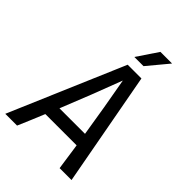

<svg xmlns="http://www.w3.org/2000/svg" viewBox="-261 -933 1037 1037"><g transform="rotate(45 257.5 -414.5)"><path d="M485 0 364 -655H259L-21 0H69C91 -50 112 -101 133 -152H372L394 0ZM301 -576C322 -461 342 -344 360 -228H165C212 -343 257 -459 301 -576ZM424 -829H335L255 -710H325Z"/></g></svg>

Font: Ropa Sans
Style: Italic
Weight: 400
Designer: Botio Nikoltchev
Foundry: Botjo Nikoltchev
Version: Version 1.002